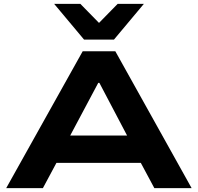

<svg xmlns="http://www.w3.org/2000/svg" viewBox="-20 -969 1019 989"><path d="M12 0 406 -705H574L967 0H775L671 -194L751 -130H225L305 -194L201 0ZM486 -542 322 -234 283 -271H693L654 -234L492 -542ZM413 -765 259 -949H394L490 -851L586 -949H721L567 -765Z"/></svg>

Font: Nunito Sans 7pt Expanded ExtraBold
Style: Regular
Weight: 800
Width: 7
Designer: Vernon Adams
Foundry: Vernon Adams
Version: Version 3.101;gftools[0.9.27]